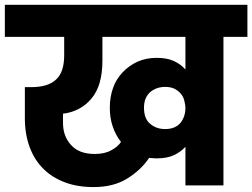

<svg xmlns="http://www.w3.org/2000/svg" viewBox="-37 -760 1034 787"><path d="M640.1 -231Q681.6 -231 703.1 -256.8Q723.1 -282.7 723.1 -317.9Q723.1 -329.6 717.8 -350.1Q713.4 -365.7 703.1 -377Q692.4 -389.2 676.8 -397Q661.1 -403.8 640.1 -403.8Q604.5 -403.8 579.1 -382.8Q553.2 -359.9 553.2 -318.8Q553.2 -273.4 578.1 -252.9Q603 -231 640.1 -231ZM-17.1 -608.9V-740.2H977.1V-608.9H878.9V0H723.1V-158.2Q703.1 -136.7 675.8 -124Q647.5 -110.8 605 -110.8Q594.7 -110.8 589.8 -111.8Q579.1 -111.8 574.2 -112.8Q541 -63 483.9 -27.8Q427.7 6.8 347.2 6.8Q280.8 6.8 230 -12.2Q176.8 -32.2 142.1 -66.9Q105 -102.5 85 -155.8Q64.9 -209 64.9 -275.9V-402.8H90.8Q160.2 -402.8 192.9 -434.1Q226.1 -464.4 226.1 -533.2V-608.9ZM221.2 -256.8Q221.2 -201.7 253.9 -166Q286.6 -128.9 351.1 -128.9Q392.6 -128.9 418.9 -144Q445.3 -157.7 459 -178.2Q436.5 -206.5 424.8 -242.2Q413.1 -276.4 413.1 -318.8Q413.1 -362.3 426.8 -400.9Q439 -435.5 466.8 -464.8Q491.2 -490.7 527.8 -507.8Q563.5 -522.9 605 -522.9Q647.5 -522.9 675.8 -509.8Q704.6 -496.6 723.1 -475.1V-608.9H382.8V-511.2Q382.8 -409.2 337.9 -356Q293 -302.7 221.2 -293.9Z"/></svg>

Font: PoppinsZ
Style: Bold
Weight: 700
Designer: Ninad Kale (Devanagari), Jonny Pinhorn (Latin)
Foundry: Indian Type Foundry
Version: Version 3.002;FEAKit 1.0